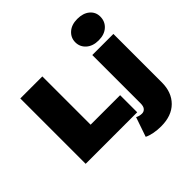

<svg xmlns="http://www.w3.org/2000/svg" viewBox="-251 -1035 1454 1454"><g transform="rotate(-45 475.5 -308.5)"><path d="M57 0V-700H293V-183H609V0ZM662 204Q622 204 585.5 197Q549 190 523 177L577 20Q601 33 628 33Q648 33 661.5 18Q675 3 675 -30V-547H901V-28Q901 78 838 141Q775 204 662 204ZM788 -591Q726 -591 689 -624Q652 -657 652 -706Q652 -755 689 -788Q726 -821 788 -821Q850 -821 887 -790Q924 -759 924 -710Q924 -658 887 -624.5Q850 -591 788 -591Z"/></g></svg>

Font: Montserrat Thin Black
Style: Regular
Weight: 900
Version: Version 9.000